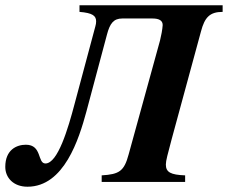

<svg xmlns="http://www.w3.org/2000/svg" viewBox="-79 -689 863 727"><path d="M764 -669H222V-644C272 -640 285 -629 285 -608C285 -602 284 -596 282 -589L203 -294C179 -203 140 -70 93 -70C62 -70 81 -141 19 -141C-16 -141 -59 -122 -59 -57C-59 -16 -28 18 25 18C164 18 220 -163 248 -266L326 -558C337 -600 351 -619 384 -619H498C524 -619 537 -611 537 -594C536 -577 531 -552 527 -536L408 -104C391 -41 373 -29 306 -25V0H622V-25C567 -27 549 -37 549 -66C549 -81 556 -105 571 -162L682 -570C696 -623 715 -644 764 -644Z"/></svg>

Font: XITS
Style: Bold Italic
Weight: 700
Italic angle: -16.33°
Designer: MicroPress Inc., with final additions and corrections provided by Coen Hoffman, Elsevier (retired)
Version: Version 1.302